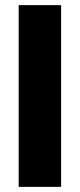

<svg xmlns="http://www.w3.org/2000/svg" viewBox="-20 -727 311 747"><path d="M217.8 0H52.7V-707H217.8Z"/></svg>

Font: Pretendard Std ExtraBold
Style: Regular
Weight: 800
Designer: Base glyphs from Inter by Rasmus Andersson; Hangeul glyphs from Noto Sans CJK(Source Han Sans) by Jang Soo-young and Kan
Foundry: Kil Hyung-jin
Version: Version 1.309